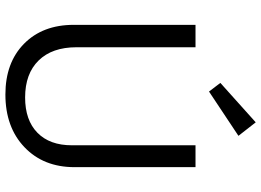

<svg xmlns="http://www.w3.org/2000/svg" viewBox="-148 -809 967 711"><g transform="rotate(90 335.5 -453.5)"><path d="M319 -744 287 -786 433 -917 483 -853ZM330 10Q212 10 142 -59Q72 -128 72 -243V-694H155V-253Q155 -163 204 -113Q253 -63 341 -63Q425 -63 471.5 -108.5Q518 -154 518 -236V-694H599V-246Q599 -131 525 -60.5Q451 10 330 10Z"/></g></svg>

Font: Cantarell
Style: Regular
Weight: 400
Designer: Dave Crossland, Nikolaus Waxweiler, Florian Fecher, Jacques Le Bailly, Eben Sorkin, Alexei Vanyashin, Alexios Zavras, Em
Version: Version 0.303